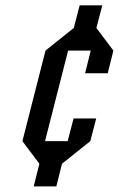

<svg xmlns="http://www.w3.org/2000/svg" viewBox="-20 -603 438 707"><path d="M229.2 -83.3 250.8 -166.7H334.2L312.5 -83.3L208.3 0L187.5 83.3H104.2L125 0L62.5 -83.3L147.5 -416.7L251.7 -500L273.3 -583.3H356.7L335 -500L397.5 -416.7L376.7 -333.3H293.3L314.2 -416.7H230.8L145.8 -83.3Z"/></svg>

Font: Yulong
Style: Italic
Weight: 400
Italic angle: -14.25°
Designer: GGBotNet
Foundry: f0n7.com
Version: 1.00